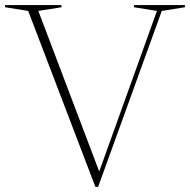

<svg xmlns="http://www.w3.org/2000/svg" viewBox="-30 -725 748 756"><path d="M81 -682 -10 -696.5V-705H212V-696.5L121 -682L364.5 -39.5H357L588 -682L497.5 -696.5V-705H698V-696.5L607 -682L356.5 10.5H345.5Z"/></svg>

Font: Newsreader 60pt ExtraLight
Style: Regular
Weight: 250
Designer: Hugues Gentile
Foundry: Production Type
Version: Version 1.003